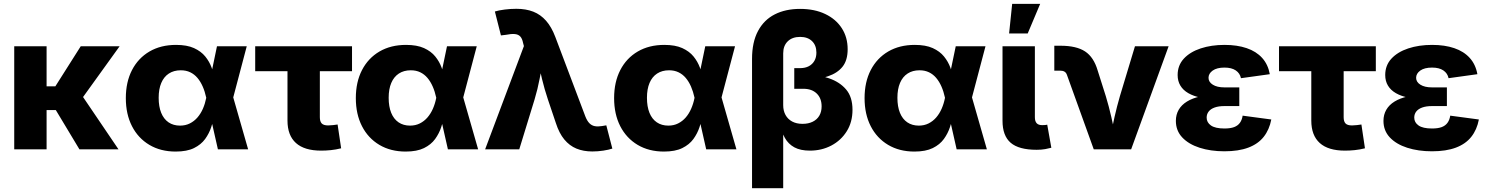

<svg xmlns="http://www.w3.org/2000/svg" viewBox="-20 -784 7813 1008"><path d="M224.6 -541V0H54.7V-541ZM607.9 -541 366.7 -206.1H188L185.5 -330.6H270.5L403.8 -541ZM397 0 269 -212.9 406.2 -289.1 602.1 0Z M902.3 11.7Q823.2 11.7 764.2 -23.4Q705.1 -58.6 672.9 -121.6Q640.6 -184.6 640.6 -269Q640.6 -353.5 673.1 -416.3Q705.6 -479 764.9 -513.7Q824.2 -548.3 904.3 -548.3Q961.4 -548.3 998.5 -531.5Q1035.6 -514.6 1057.6 -487.5Q1079.6 -460.4 1091.3 -428.2Q1103 -396 1108.9 -365.2H1158.2L1203.6 -275.9L1282.7 0H1124L1062.5 -272Q1055.7 -303.7 1044.2 -329.8Q1032.7 -356 1016.6 -375Q1000.5 -394 978.8 -404.5Q957 -415 929.2 -415Q892.6 -415 866.5 -397.9Q840.3 -380.9 826.7 -348.6Q813 -316.4 813 -270.5Q813 -224.6 826.2 -191.9Q839.4 -159.2 864.7 -141.8Q890.1 -124.5 925.3 -124.5Q953.6 -124.5 976.6 -136Q999.5 -147.5 1016.6 -167.2Q1033.7 -187 1045.2 -213.1Q1056.6 -239.3 1062.5 -269L1119.1 -541H1275.4L1203.6 -269L1157.7 -182.1H1106.9Q1100.1 -150.9 1089.1 -117.2Q1078.1 -83.5 1056.9 -54.2Q1035.6 -24.9 998.5 -6.6Q961.4 11.7 902.3 11.7Z M1666 6.8Q1578.1 6.8 1533.7 -33.2Q1489.3 -73.2 1489.3 -150.9V-410.2H1319.8V-541H1828.1V-410.2H1659.2V-168.5Q1659.2 -146 1669.2 -135.7Q1679.2 -125.5 1703.1 -125.5Q1712.9 -125.5 1728.8 -127.2Q1744.6 -128.9 1752.4 -130.4L1771 -5.4Q1743.2 1.5 1716.8 4.2Q1690.4 6.8 1666 6.8Z M2109.9 11.7Q2030.8 11.7 1971.7 -23.4Q1912.6 -58.6 1880.4 -121.6Q1848.1 -184.6 1848.1 -269Q1848.1 -353.5 1880.6 -416.3Q1913.1 -479 1972.4 -513.7Q2031.7 -548.3 2111.8 -548.3Q2168.9 -548.3 2206.1 -531.5Q2243.2 -514.6 2265.1 -487.5Q2287.1 -460.4 2298.8 -428.2Q2310.5 -396 2316.4 -365.2H2365.7L2411.1 -275.9L2490.2 0H2331.5L2270 -272Q2263.2 -303.7 2251.7 -329.8Q2240.2 -356 2224.1 -375Q2208 -394 2186.3 -404.5Q2164.6 -415 2136.7 -415Q2100.1 -415 2074 -397.9Q2047.9 -380.9 2034.2 -348.6Q2020.5 -316.4 2020.5 -270.5Q2020.5 -224.6 2033.7 -191.9Q2046.9 -159.2 2072.3 -141.8Q2097.7 -124.5 2132.8 -124.5Q2161.1 -124.5 2184.1 -136Q2207 -147.5 2224.1 -167.2Q2241.2 -187 2252.7 -213.1Q2264.2 -239.3 2270 -269L2326.7 -541H2482.9L2411.1 -269L2365.2 -182.1H2314.5Q2307.6 -150.9 2296.6 -117.2Q2285.6 -83.5 2264.4 -54.2Q2243.2 -24.9 2206.1 -6.6Q2168.9 11.7 2109.9 11.7Z M2526.9 0 2730.5 -542 2726.1 -558.6Q2721.7 -581.5 2711.4 -592.5Q2701.2 -603.5 2682.6 -605.2Q2664.1 -606.9 2635.3 -601.1L2609.9 -598.1L2578.1 -723.6Q2598.6 -730 2629.6 -733.9Q2660.6 -737.8 2690.9 -737.8Q2741.2 -737.8 2779.8 -722.7Q2818.4 -707.5 2846.9 -675Q2875.5 -642.6 2895.5 -589.8L3053.2 -172.4Q3062.5 -148.9 3074.7 -136.7Q3086.9 -124.5 3103.3 -121.6Q3119.6 -118.7 3139.6 -122.1L3163.1 -126L3194.8 -3.9Q3175.8 2.4 3147.2 6.8Q3118.7 11.2 3089.8 11.2Q3043 11.2 3006.3 -3.9Q2969.7 -19 2942.6 -51.8Q2915.5 -84.5 2898.4 -137.7L2856.4 -262.2Q2838.4 -315.9 2825.4 -369.9Q2812.5 -423.8 2799.3 -484.9H2836.4Q2823.2 -424.3 2813 -370.1Q2802.7 -315.9 2786.6 -262.2L2706.1 0Z M3465.8 11.7Q3386.7 11.7 3327.6 -23.4Q3268.6 -58.6 3236.3 -121.6Q3204.1 -184.6 3204.1 -269Q3204.1 -353.5 3236.6 -416.3Q3269 -479 3328.4 -513.7Q3387.7 -548.3 3467.8 -548.3Q3524.9 -548.3 3562 -531.5Q3599.1 -514.6 3621.1 -487.5Q3643.1 -460.4 3654.8 -428.2Q3666.5 -396 3672.4 -365.2H3721.7L3767.1 -275.9L3846.2 0H3687.5L3626 -272Q3619.1 -303.7 3607.7 -329.8Q3596.2 -356 3580.1 -375Q3564 -394 3542.2 -404.5Q3520.5 -415 3492.7 -415Q3456.1 -415 3429.9 -397.9Q3403.8 -380.9 3390.1 -348.6Q3376.5 -316.4 3376.5 -270.5Q3376.5 -224.6 3389.6 -191.9Q3402.8 -159.2 3428.2 -141.8Q3453.6 -124.5 3488.8 -124.5Q3517.1 -124.5 3540 -136Q3563 -147.5 3580.1 -167.2Q3597.2 -187 3608.6 -213.1Q3620.1 -239.3 3626 -269L3682.6 -541H3838.9L3767.1 -269L3721.2 -182.1H3670.4Q3663.6 -150.9 3652.6 -117.2Q3641.6 -83.5 3620.4 -54.2Q3599.1 -24.9 3562 -6.6Q3524.9 11.7 3465.8 11.7Z M3928.2 204.1V-474.6Q3928.2 -562.5 3959.5 -621.1Q3990.7 -679.7 4047.4 -708.5Q4104 -737.3 4180.2 -737.3Q4256.3 -737.3 4312.5 -710.4Q4368.7 -683.6 4399.4 -636Q4430.2 -588.4 4430.2 -525.4Q4430.2 -467.8 4403.6 -434.1Q4377 -400.4 4326.9 -383.5Q4276.9 -366.7 4207 -359.4V-398.9Q4276.4 -392.1 4332.5 -372.8Q4388.7 -353.5 4422.1 -314.2Q4455.6 -274.9 4455.6 -207.5Q4455.6 -143.1 4425.5 -95Q4395.5 -46.9 4344.7 -20Q4293.9 6.8 4231.9 6.8Q4182.1 6.8 4150.4 -10.5Q4118.7 -27.8 4100.8 -59.6Q4083 -91.3 4074.2 -134.3L4091.8 -134.8V204.1ZM4193.4 -133.8Q4224.1 -133.8 4246.8 -145Q4269.5 -156.2 4281.5 -176.8Q4293.5 -197.3 4293.5 -225.6Q4293.5 -268.1 4267.8 -293Q4242.2 -317.9 4197.8 -317.9H4149.9V-426.3H4180.7Q4207 -426.3 4226.1 -436.3Q4245.1 -446.3 4255.6 -464.6Q4266.1 -482.9 4266.1 -507.8Q4266.1 -545.9 4243.2 -568.1Q4220.2 -590.3 4180.7 -590.3Q4139.6 -590.3 4115.7 -567.1Q4091.8 -543.9 4091.8 -503.9V-231.9Q4091.8 -202.6 4104 -180.4Q4116.2 -158.2 4138.9 -146Q4161.6 -133.8 4193.4 -133.8Z M4780.8 11.7Q4701.7 11.7 4642.6 -23.4Q4583.5 -58.6 4551.3 -121.6Q4519 -184.6 4519 -269Q4519 -353.5 4551.5 -416.3Q4584 -479 4643.3 -513.7Q4702.6 -548.3 4782.7 -548.3Q4839.8 -548.3 4877 -531.5Q4914.1 -514.6 4936 -487.5Q4958 -460.4 4969.7 -428.2Q4981.4 -396 4987.3 -365.2H5036.6L5082 -275.9L5161.1 0H5002.4L4940.9 -272Q4934.1 -303.7 4922.6 -329.8Q4911.1 -356 4895 -375Q4878.9 -394 4857.2 -404.5Q4835.4 -415 4807.6 -415Q4771 -415 4744.9 -397.9Q4718.8 -380.9 4705.1 -348.6Q4691.4 -316.4 4691.4 -270.5Q4691.4 -224.6 4704.6 -191.9Q4717.8 -159.2 4743.2 -141.8Q4768.6 -124.5 4803.7 -124.5Q4832 -124.5 4855 -136Q4877.9 -147.5 4895 -167.2Q4912.1 -187 4923.6 -213.1Q4935.1 -239.3 4940.9 -269L4997.6 -541H5153.8L5082 -269L5036.1 -182.1H4985.4Q4978.5 -150.9 4967.5 -117.2Q4956.5 -83.5 4935.3 -54.2Q4914.1 -24.9 4877 -6.6Q4839.8 11.7 4780.8 11.7Z M5422.4 2.4Q5329.1 2.4 5286.1 -34.4Q5243.2 -71.3 5243.2 -149.9V-541H5413.1V-168.5Q5413.1 -147.5 5422.4 -137.2Q5431.6 -127 5451.7 -127Q5461.9 -127 5467.8 -127.7Q5473.6 -128.4 5478 -129.4L5499.5 -8.3Q5487.3 -4.9 5467.5 -1.2Q5447.8 2.4 5422.4 2.4ZM5277.8 -608.4 5293.9 -763.7H5440.9L5375.5 -608.4Z M5722.2 0 5581.5 -390.6Q5577.6 -402.3 5568.8 -407.7Q5560.1 -413.1 5546.4 -413.1H5515.1V-543.9H5547.9Q5631.3 -543.9 5676.8 -513.9Q5722.2 -483.9 5742.7 -414.1L5785.6 -278.8Q5801.8 -225.1 5814.2 -170.7Q5826.7 -116.2 5839.4 -55.7H5806.6Q5819.3 -116.2 5831.5 -170.7Q5843.8 -225.1 5859.4 -278.8L5938.5 -541H6115.2L5918.5 0Z M6408.2 10.3Q6335.9 10.3 6278.1 -8.3Q6220.2 -26.9 6186.8 -62.5Q6153.3 -98.1 6153.3 -149.4Q6153.3 -182.1 6168.2 -207.8Q6183.1 -233.4 6211.7 -251Q6240.2 -268.6 6281.2 -277.6Q6322.3 -286.6 6375 -286.6H6486.3V-227.1H6407.7Q6377.9 -227.1 6357.2 -219.7Q6336.4 -212.4 6325.7 -198.7Q6314.9 -185.1 6314.9 -166.5Q6314.9 -141.1 6337.6 -125.2Q6360.4 -109.4 6408.2 -109.4Q6439.5 -109.4 6459 -116.7Q6478.5 -124 6489.5 -139.2Q6500.5 -154.3 6503.9 -176.8L6654.3 -156.7Q6644 -103 6614.5 -65.7Q6585 -28.3 6533.7 -9Q6482.4 10.3 6408.2 10.3ZM6376 -263.2Q6325.7 -263.2 6286.1 -271Q6246.6 -278.8 6219 -294.7Q6191.4 -310.5 6177 -334.5Q6162.6 -358.4 6162.6 -390.1Q6162.6 -440.9 6195.1 -476.1Q6227.5 -511.2 6283.4 -529.8Q6339.4 -548.3 6408.7 -548.3Q6475.1 -548.3 6525.1 -531.2Q6575.2 -514.2 6606.2 -480Q6637.2 -445.8 6646.5 -394.5L6495.1 -373.5Q6489.7 -399.4 6467.8 -414.3Q6445.8 -429.2 6408.7 -429.2Q6368.7 -429.2 6346.7 -413.6Q6324.7 -397.9 6324.7 -375.5Q6324.7 -353.5 6347.2 -339.4Q6369.6 -325.2 6408.2 -325.2H6486.3V-263.2Z M7041 6.8Q6953.1 6.8 6908.7 -33.2Q6864.3 -73.2 6864.3 -150.9V-410.2H6694.8V-541H7203.1V-410.2H7034.2V-168.5Q7034.2 -146 7044.2 -135.7Q7054.2 -125.5 7078.1 -125.5Q7087.9 -125.5 7103.8 -127.2Q7119.6 -128.9 7127.4 -130.4L7146 -5.4Q7118.2 1.5 7091.8 4.2Q7065.4 6.8 7041 6.8Z M7498 10.3Q7425.8 10.3 7367.9 -8.3Q7310.1 -26.9 7276.6 -62.5Q7243.2 -98.1 7243.2 -149.4Q7243.2 -182.1 7258.1 -207.8Q7272.9 -233.4 7301.5 -251Q7330.1 -268.6 7371.1 -277.6Q7412.1 -286.6 7464.8 -286.6H7576.2V-227.1H7497.6Q7467.8 -227.1 7447 -219.7Q7426.3 -212.4 7415.5 -198.7Q7404.8 -185.1 7404.8 -166.5Q7404.8 -141.1 7427.5 -125.2Q7450.2 -109.4 7498 -109.4Q7529.3 -109.4 7548.8 -116.7Q7568.4 -124 7579.3 -139.2Q7590.3 -154.3 7593.8 -176.8L7744.1 -156.7Q7733.9 -103 7704.3 -65.7Q7674.8 -28.3 7623.5 -9Q7572.3 10.3 7498 10.3ZM7465.8 -263.2Q7415.5 -263.2 7376 -271Q7336.4 -278.8 7308.8 -294.7Q7281.2 -310.5 7266.8 -334.5Q7252.4 -358.4 7252.4 -390.1Q7252.4 -440.9 7284.9 -476.1Q7317.4 -511.2 7373.3 -529.8Q7429.2 -548.3 7498.5 -548.3Q7564.9 -548.3 7615 -531.2Q7665 -514.2 7696 -480Q7727.1 -445.8 7736.3 -394.5L7585 -373.5Q7579.6 -399.4 7557.6 -414.3Q7535.6 -429.2 7498.5 -429.2Q7458.5 -429.2 7436.5 -413.6Q7414.6 -397.9 7414.6 -375.5Q7414.6 -353.5 7437 -339.4Q7459.5 -325.2 7498 -325.2H7576.2V-263.2Z"/></svg>

Font: Inter 17pt ExtraBold
Style: Regular
Weight: 800
Version: Version 4.001;git-66647c0bb